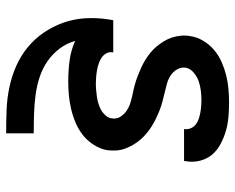

<svg xmlns="http://www.w3.org/2000/svg" viewBox="-92 -476 783 640"><g transform="rotate(90 300.0 -156.5)"><path d="M424 215Q385 215 346.5 213.5Q308 212 270.5 204Q233 196 199.5 181Q166 166 138 143Q110 120 89.5 90Q69 60 56.5 25.5Q44 -9 41.5 -47.5Q39 -86 45 -125L48 -142H155V-140Q153 -128 158.5 -118.5Q164 -109 173 -103Q182 -97 192.5 -93.5Q203 -90 214 -88Q225 -86 236.5 -85Q248 -84 259 -84Q270 -84 281 -85Q292 -86 303 -87.5Q314 -89 325.5 -92.5Q337 -96 347 -101.5Q357 -107 365.5 -116.5Q374 -126 375 -137Q378 -153 369.5 -166Q361 -179 349 -187Q337 -195 322 -199.5Q307 -204 292 -207Q277 -210 262.5 -214Q248 -218 234 -223.5Q220 -229 206.5 -235Q193 -241 180 -249Q167 -257 155.5 -266.5Q144 -276 135 -287Q126 -298 118 -311Q110 -324 105.5 -338Q101 -352 99.5 -367.5Q98 -383 101 -399Q104 -421 116.5 -442Q129 -463 147.5 -478.5Q166 -494 188 -503.5Q210 -513 232 -518.5Q254 -524 277 -526Q300 -528 322 -528Q346 -528 370 -526Q394 -524 416.5 -517.5Q439 -511 460 -500Q481 -489 495.5 -472Q510 -455 516 -432Q522 -409 518 -385L517 -378H410L411 -380Q412 -391 408 -400.5Q404 -410 396 -416.5Q388 -423 378 -426.5Q368 -430 357.5 -432Q347 -434 336 -435Q325 -436 315 -436Q299 -436 283 -434Q267 -432 252 -427Q237 -422 223 -410.5Q209 -399 206 -383Q204 -368 212 -354.5Q220 -341 232.5 -333Q245 -325 259.5 -321Q274 -317 289 -313.5Q304 -310 319 -306Q334 -302 348 -296.5Q362 -291 375.5 -284.5Q389 -278 401 -270.5Q413 -263 424.5 -253.5Q436 -244 445.5 -233Q455 -222 462.5 -209.5Q470 -197 475.5 -182.5Q481 -168 482 -152.5Q483 -137 481 -121Q477 -99 463.5 -77.5Q450 -56 431 -41Q412 -26 389.5 -16.5Q367 -7 343.5 -1.5Q320 4 297 6Q274 8 251 8Q216 8 182 3.5Q148 -1 117 -15Q125 14 143 37.5Q161 61 185 77.5Q209 94 238 103.5Q267 113 297.5 117Q328 121 359 122Q390 123 422 123H425V215Z"/></g></svg>

Font: Iosevka Aile Semibold Oblique
Style: Regular
Weight: 600
Italic angle: -9°
Designer: Belleve Invis
Foundry: Belleve Invis
Version: Version 31.1.0; ttfautohint (v1.8.4)